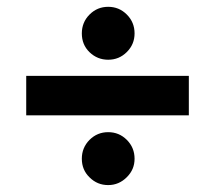

<svg xmlns="http://www.w3.org/2000/svg" viewBox="-20 -533 625 558"><path d="M217.8 -436C217.8 -414.1 225.1 -396 240.2 -381.3C255.4 -366.7 273.4 -359.4 294.4 -359.4C315.4 -359.4 333.5 -366.7 348.6 -381.8C363.8 -397 371.1 -415 371.1 -436C371.1 -457 363.8 -475.6 348.6 -490.7C333.5 -505.9 315.4 -513.2 294.4 -513.2C273.4 -513.2 255.4 -505.9 240.2 -490.7C225.1 -475.6 217.8 -457 217.8 -436ZM528.8 -197.8V-312.5H56.2V-197.8ZM217.8 -71.8C217.8 -50.3 225.1 -32.2 240.2 -17.6C255.4 -2.4 273.4 4.9 294.4 4.9C315.4 4.9 333.5 -2.9 348.6 -18.1C363.8 -33.2 371.1 -50.8 371.1 -71.8C371.1 -92.8 363.8 -111.3 348.6 -126.5C333.5 -141.6 315.4 -148.9 294.4 -148.9C273.4 -148.9 255.4 -141.6 240.2 -126.5C225.1 -111.3 217.8 -92.8 217.8 -71.8Z"/></svg>

Font: Vazirmatn ExtraBold
Style: Regular
Weight: 800
Designer: Saber Rastikerdar
Foundry: Saber Rastikerdar
Version: Version 33.003